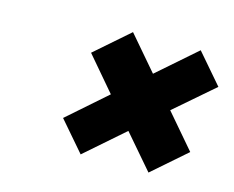

<svg xmlns="http://www.w3.org/2000/svg" viewBox="-69 -638 753 618"><g transform="rotate(15 307.5 -329.0)"><path d="M158.2 -215.8 287.1 -329.1 190.9 -441.9 304.2 -541 400.9 -428.2 529.8 -541 615.2 -441.9 484.9 -329.1 582 -215.8 469.2 -117.2 372.1 -230 243.2 -117.2Z"/></g></svg>

Font: Trueno Black
Style: Italic
Weight: 900
Designer: Julieta Ulanovsky
Foundry: Julieta Ulanovsky
Version: Version 3.001b | FøM Fix